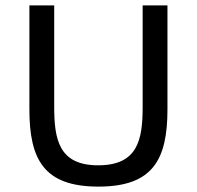

<svg xmlns="http://www.w3.org/2000/svg" viewBox="-20 -677 730 712"><path d="M89 -272C89 -85 143 15 345 15C547 15 601 -85 601 -272V-657H509V-280C509 -157 490 -64 344 -64C198 -64 181 -160 181 -282V-657H89Z"/></svg>

Font: Logix
Style: Regular
Weight: 400
Designer: Michael Lee Finney
Version: Version 1.06